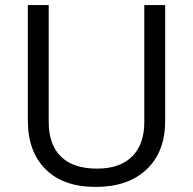

<svg xmlns="http://www.w3.org/2000/svg" viewBox="-20 -734 768 764"><path d="M637.2 -713.9V-252Q637.2 -129.9 563.5 -60.1Q489.7 9.8 360.8 9.8Q231.9 9.8 161.4 -60.5Q90.8 -130.9 90.8 -253.9V-713.9H173.8V-248Q173.8 -158.7 222.7 -110.8Q271.5 -63 366.2 -63Q456.5 -63 505.4 -111.1Q554.2 -159.2 554.2 -249V-713.9Z"/></svg>

Font: f02034202
Style: Regular
Weight: 400
Foundry: Ascender Corporation
Version: Version 1.10